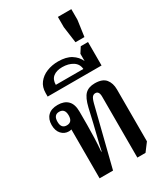

<svg xmlns="http://www.w3.org/2000/svg" viewBox="-254 -1156 1084 1262"><g transform="rotate(-30 288.0 -525.0)"><path d="M398 6V-457Q398 -499 370 -499Q357 -499 347.5 -489Q338 -479 329 -445L217 0H115V-371Q105 -368 95 -368Q62 -368 39.5 -392.5Q17 -417 17 -461Q17 -505 42.5 -530.5Q68 -556 117 -556Q166 -556 193 -529Q220 -502 220 -446V-345Q220 -302 218 -246.5Q216 -191 212 -146H215Q226 -200 237 -241.5Q248 -283 260 -335L284 -439Q300 -506 326 -531.5Q352 -557 399 -557Q457 -557 481.5 -527Q506 -497 506 -449V-55L460 6ZM103 -409Q146 -409 146 -460Q146 -512 103 -512Q61 -512 61 -460Q61 -409 103 -409Z M88 -636V-662Q88 -708 112 -739Q136 -770 175.5 -786Q215 -802 262 -802Q323 -802 360.5 -778.5Q398 -755 415 -717V-772L442 -814H497V-636ZM173 -676H382Q379 -715 346.5 -735.5Q314 -756 267 -756Q223 -756 198 -736Q173 -716 173 -676Z M425 -854 408 -978V-1056H510V-975L493 -854Z"/></g></svg>

Font: Noto Serif Thai Condensed SemiBold
Style: Regular
Weight: 600
Width: 3
Designer: Monotype Design Team
Foundry: Monotype Imaging Inc.
Version: Version 2.002; ttfautohint (v1.8.4.7-5d5b)